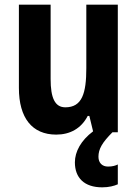

<svg xmlns="http://www.w3.org/2000/svg" viewBox="-20 -567 588 823"><path d="M402 105C402 72 418 44 462 0H485V-547H350V-275C350 -167 332 -107 260 -107C215 -107 197 -148 197 -228V-547H61V-190C61 -61 118 10 221 10C280 10 328 -16 356 -70H363L379 -4C327 35 301 83 301 129C301 195 341 236 418 236C447 236 469 230 485 223V138C475 143 462 147 443 147C418 147 402 131 402 105Z"/></svg>

Font: Noto Sans Ethiopic Condensed
Style: Bold
Weight: 700
Width: 3
Designer: Monotype Design Team
Foundry: Monotype Imaging Inc.
Version: Version 2.102